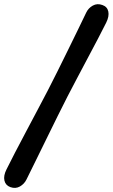

<svg xmlns="http://www.w3.org/2000/svg" viewBox="-78 -768 541 921"><path d="M246 -305.5Q225.5 -265.5 199 -212Q172.5 -158.5 144.8 -101.8Q117 -45 91.8 6.2Q66.5 57.5 49 93Q38.5 114.5 17.5 126.5Q-3.5 138.5 -28.5 129.5Q-51.5 121 -56.8 98Q-62 75 -47 45Q-31 12 -5.8 -36.2Q19.5 -84.5 48 -138.5Q76.5 -192.5 104 -244.2Q131.5 -296 152 -335.5Q171.5 -373.5 196.8 -424Q222 -474.5 248.2 -528Q274.5 -581.5 297.5 -628.8Q320.5 -676 335.5 -707.5Q346 -729.5 367.2 -741.2Q388.5 -753 413 -744Q436.5 -736 441.5 -713Q446.5 -690 431.5 -659.5Q415 -626.5 391.8 -582Q368.5 -537.5 342.2 -488.2Q316 -439 291 -391.5Q266 -344 246 -305.5Z"/></svg>

Font: Fraunces 144pt SuperSoft Black
Style: Italic
Weight: 900
Italic angle: -16°
Version: Version 1.000;[b76b70a41]